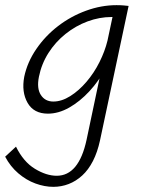

<svg xmlns="http://www.w3.org/2000/svg" viewBox="-66 -436 550 745"><path d="M141 289Q107 289 71.5 276Q36 263 5 236.5Q-26 210 -46 172L-4 133Q25 192 69.5 219Q114 246 154 246Q197 246 226 211Q255 176 270 106L336 -207L383 -277Q371 -222 344.5 -172Q318 -122 281 -82Q244 -42 202.5 -18.5Q161 5 120 5Q65 5 41 -37Q17 -79 28 -138Q40 -195 75 -246Q110 -297 159.5 -335Q209 -373 268 -394.5Q327 -416 386 -416Q402 -416 413 -415Q424 -414 433 -413L322 109Q312 155 294.5 189Q277 223 253 245Q229 267 200.5 278Q172 289 141 289ZM141 -42Q173 -42 206.5 -63Q240 -84 269.5 -118.5Q299 -153 320 -195Q341 -237 351 -278L375 -391L401 -368Q393 -369 385.5 -369.5Q378 -370 367 -370Q320 -370 274 -353Q228 -336 188.5 -304.5Q149 -273 122 -230.5Q95 -188 85 -138Q76 -93 92.5 -67.5Q109 -42 141 -42Z"/></svg>

Font: Ysabeau Infant Light
Style: Italic
Weight: 300
Italic angle: -12°
Designer: Christian Thalmann (Catharsis Fonts)
Version: Version 2.001;gftools[0.9.30]; featfreeze: ss01,ss02,lnum